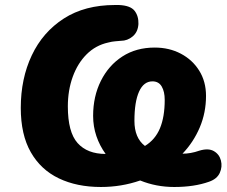

<svg xmlns="http://www.w3.org/2000/svg" viewBox="-20 -736 906 767"><path d="M383 11Q287 11 215 -23.5Q143 -58 103 -128Q63 -198 63 -305Q63 -422 107 -515Q151 -608 235 -662Q319 -716 439 -716Q443 -716 446.5 -716Q450 -716 455 -716Q501 -714 517.5 -693Q534 -672 533 -640Q531 -608 510 -590.5Q489 -573 463 -573Q453 -572 440 -571Q427 -570 412 -566Q362 -555 326 -519Q290 -483 270.5 -429Q251 -375 251 -311Q251 -208 290 -164.5Q329 -121 402 -121Q378 -154 365 -192.5Q352 -231 352 -273Q352 -351 383 -413Q414 -475 469 -510.5Q524 -546 598 -546Q656 -546 702.5 -521.5Q749 -497 776 -453.5Q803 -410 803 -353Q803 -286 778 -227Q753 -168 709 -122Q725 -122 742 -125Q759 -128 776 -134Q812 -145 834 -132.5Q856 -120 862.5 -95Q869 -70 858 -45.5Q847 -21 815 -10Q756 11 676 11Q604 11 540 -15Q465 11 383 11ZM517 -253Q517 -185 559 -153Q600 -178 619 -223.5Q638 -269 638 -337Q638 -370 626 -390.5Q614 -411 589 -411Q554 -411 535.5 -370Q517 -329 517 -253Z"/></svg>

Font: Nunito Black
Style: Italic
Weight: 900
Italic angle: -9°
Designer: Vernon Adams
Foundry: Vernon Adams
Version: Version 3.601; ttfautohint (v1.8.2.53-6de2)